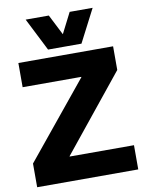

<svg xmlns="http://www.w3.org/2000/svg" viewBox="-99 -1001 815 1070"><g transform="rotate(-10 308.0 -465.5)"><path d="M23 0V-134L372 -561V-563H40V-700H576V-566L231 -139V-137H595V0ZM501 -931 405 -745H216L122 -931H253L312 -815L371 -931Z"/></g></svg>

Font: Georama
Style: Bold
Weight: 700
Designer: Jean-Baptiste Levee
Foundry: Production Type
Version: Version 1.000